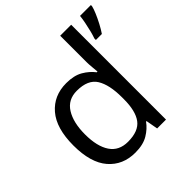

<svg xmlns="http://www.w3.org/2000/svg" viewBox="-200 -919 1088 1088"><g transform="rotate(-45 344.0 -375.0)"><path d="M275 10Q175 10 115 -59.5Q55 -129 55 -267Q55 -405 115.5 -475.5Q176 -546 276 -546Q338 -546 377.5 -523Q417 -500 442 -467H448Q447 -480 444.5 -505.5Q442 -531 442 -546V-760H530V0H459L446 -72H442Q418 -38 378 -14Q338 10 275 10ZM289 -63Q374 -63 408.5 -109.5Q443 -156 443 -250V-266Q443 -366 410 -419.5Q377 -473 288 -473Q217 -473 181.5 -416.5Q146 -360 146 -265Q146 -169 181.5 -116Q217 -63 289 -63ZM688 -751Q684 -733 672.5 -706Q661 -679 646 -650.5Q631 -622 616 -600H568V-612Q575 -631 581.5 -657.5Q588 -684 593.5 -711.5Q599 -739 601 -760H688Z"/></g></svg>

Font: Noto Znamenny Musical Notation
Style: Regular
Weight: 400
Version: Version 1.003; ttfautohint (v1.8.4.7-5d5b)